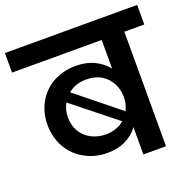

<svg xmlns="http://www.w3.org/2000/svg" viewBox="-151 -868 990 996"><g transform="rotate(-20 344.0 -370.0)"><path d="M-21 -740C-21 -740 -21 -632 -21 -632C-21 -632 474 -632 474 -632C474 -632 474 -474 474 -474C474 -474 474 -474 474 -474C455 -498 431 -517 402 -531C373 -545 339 -552 301 -552C301 -552 301 -552 301 -552C255 -552 214 -542 177 -522C140 -502 112 -474 91 -438C70 -402 59 -361 59 -314C59 -314 59 -314 59 -314C59 -267 70 -225 91 -188C112 -151 142 -122 179 -102C216 -81 257 -71 303 -71C303 -71 303 -71 303 -71C342 -71 376 -78 405 -93C434 -107 457 -126 474 -151C474 -151 474 0 474 0C474 0 599 0 599 0C599 0 599 -632 599 -632C599 -632 709 -632 709 -632C709 -632 709 -740 709 -740C709 -740 -21 -740 -21 -740ZM328 -467C328 -467 328 -467 328 -467C360 -467 388 -460 411 -446C434 -432 451 -413 463 -390C475 -367 481 -342 481 -315C481 -315 481 -315 481 -315C481 -290 475 -266 464 -242C464 -242 227 -433 227 -433C227 -433 227 -433 227 -433C255 -456 289 -467 328 -467ZM172 -314C172 -314 172 -314 172 -314C172 -341 178 -367 191 -390C191 -390 430 -199 430 -199C430 -199 430 -199 430 -199C402 -176 368 -164 328 -164C328 -164 328 -164 328 -164C300 -164 274 -170 250 -182C226 -194 207 -211 193 -234C179 -257 172 -283 172 -314Z"/></g></svg>

Font: Girnar Poppins
Style: SemiBold
Weight: 500
Designer: Ninad Kale (Devanagari), Jonny Pinhorn (Latin)
Foundry: Indian Type Foundry
Version: ""